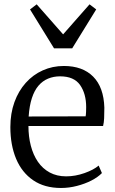

<svg xmlns="http://www.w3.org/2000/svg" viewBox="-20 -878 544 908"><path d="M268.5 11Q190.5 11 137 -25.5Q83.5 -62 56.2 -127Q29 -192 29 -277Q29 -341.5 48.2 -394.8Q67.5 -448 101.8 -486.2Q136 -524.5 182.2 -545.2Q228.5 -566 282 -566Q370.5 -566 420.5 -515.8Q470.5 -465.5 473.5 -369Q473.5 -340.5 472.5 -319.2Q471.5 -298 467.5 -282H114.5Q114.5 -232 125.8 -188.8Q137 -145.5 159.2 -113Q181.5 -80.5 215.2 -62.2Q249 -44 293 -44Q336 -44 379.8 -59.5Q423.5 -75 446.5 -95L462 -59.5Q443 -40 412.2 -24.2Q381.5 -8.5 344 1.2Q306.5 11 268.5 11ZM115.5 -327 385 -328Q386.5 -336 387 -349.2Q387.5 -362.5 387.5 -371.5Q387.5 -434.5 358.8 -475.8Q330 -517 264 -517Q233.5 -517 207.5 -506.2Q181.5 -495.5 162 -472.8Q142.5 -450 130.8 -414Q119 -378 115.5 -327ZM235.5 -649.5 122 -833.5 153.5 -857.5 278.5 -715.5 403.5 -857.5 435 -833.5 321.5 -649.5Z"/></svg>

Font: Merriweather 28pt Light
Style: Regular
Weight: 300
Version: Version 2.100